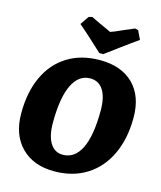

<svg xmlns="http://www.w3.org/2000/svg" viewBox="-129 -971 900 1075"><g transform="rotate(15 321.5 -433.0)"><path d="M26 -255Q26 -378 68 -468Q110 -558 189 -607Q268 -656 377 -656Q500 -656 570 -587Q640 -518 640 -393Q640 -271 597 -179.5Q554 -88 474.5 -38Q395 12 287 12Q167 12 96.5 -59Q26 -130 26 -255ZM452 -384Q452 -461 425.5 -502Q399 -543 350 -543Q283 -543 247 -468.5Q211 -394 211 -249Q211 -173 237 -131.5Q263 -90 310 -90Q379 -90 415.5 -164Q452 -238 452 -384ZM384 -693H361Q346 -707 297.5 -751.5Q249 -796 217 -823L251 -873L271 -878Q283 -873 319 -855Q338 -847 356.5 -838Q375 -829 389 -823Q406 -828 463 -854Q514 -876 520 -878L538 -873L562 -823Q523 -796 463 -751.5Q403 -707 384 -693Z"/></g></svg>

Font: Alegreya SC ExtraBold
Style: Italic
Weight: 800
Italic angle: -7°
Designer: Juan Pablo del Peral
Foundry: Huerta Tipografica
Version: Version 2.007; ttfautohint (v1.6)